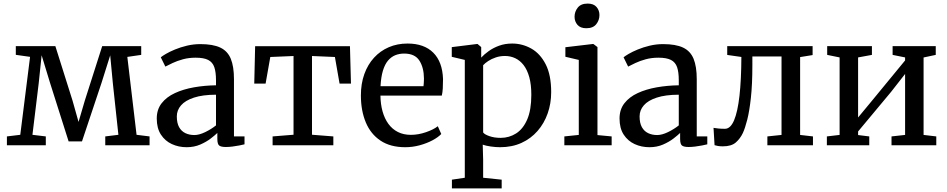

<svg xmlns="http://www.w3.org/2000/svg" viewBox="-20 -814 5306 1076"><path d="M18.7 0V-49.5L93.6 -58.5L148.5 -495.4L68.6 -506.7V-555.6H290.2L386.4 -250.5L420.2 -130.7L455.4 -250.5L552.7 -555.3H771.4V-506.4L693.6 -495.1L745.3 -58.5L818.2 -49.5V0H569.9V-49.5L643.5 -58.5L612.5 -346.6L597.6 -503.9L548.6 -348.5L439.5 -21.7H364.5L260.4 -349.7L213.3 -504.3L197 -348.2L161.8 -58.5L236.7 -49.5V0Z M858.5 -149.9Q858.5 -200.5 886 -235.6Q913.5 -270.8 960.4 -292.4Q1007.4 -314.1 1066.9 -324.6Q1126.3 -335.1 1190.5 -336V-364.4Q1190.5 -409.7 1181 -437.6Q1171.4 -465.4 1146.7 -478.1Q1122 -490.7 1076.6 -490.7Q1037.9 -490.7 1005.3 -481.8Q972.8 -472.9 947.8 -461.1Q922.7 -449.4 906.7 -440.8L881.1 -492.9Q888.8 -499.6 909.6 -511.9Q930.4 -524.1 960.8 -536.7Q991.3 -549.3 1027.8 -558.1Q1064.3 -566.8 1102.9 -566.8Q1173.2 -566.8 1214.4 -547.4Q1255.6 -527.9 1273.4 -484.6Q1291.2 -441.3 1291.2 -370.3V-49.5H1350.3V-5.2Q1339.1 -2.3 1321 1.2Q1302.9 4.7 1282.8 7.3Q1262.7 9.8 1245.9 9.8Q1219.6 9.8 1208.8 1.9Q1198 -6 1198 -36V-69Q1185.5 -56.6 1160.8 -37.6Q1136.2 -18.7 1102 -3.8Q1067.8 11 1026.1 11Q981.3 11 943.1 -6.5Q905 -24 881.8 -59.7Q858.5 -95.4 858.5 -149.9ZM1069.4 -57.2Q1096.2 -57.2 1130.4 -73.8Q1164.6 -90.5 1190.5 -111.3V-283.3Q1115.4 -283 1066.8 -266.9Q1018.1 -250.9 994.5 -223.6Q970.9 -196.4 970.9 -161.6Q970.9 -124.5 983.7 -101.4Q996.6 -78.4 1018.9 -67.8Q1041.2 -57.2 1069.4 -57.2Z M1507.7 0V-49.5L1625 -58.9V-500.1L1494.8 -494.6L1468.4 -345.4H1404.9L1409.8 -555.1H1941.2L1946.9 -345.4H1883L1856.9 -494.6L1728.5 -500.1V-58.9L1848.1 -49.5V0Z M2251.2 11Q2167.6 11 2112.3 -26Q2057 -63 2029.8 -128.6Q2002.5 -194.2 2002.5 -279.4Q2002.5 -345.3 2021.8 -398.9Q2041.1 -452.4 2076.1 -490.6Q2111 -528.8 2158.8 -549.4Q2206.6 -570 2263.6 -570Q2357 -570 2408.3 -518.6Q2459.7 -467.2 2462.8 -370.6Q2462.8 -340.5 2461.4 -318.1Q2460 -295.6 2456 -278.4H2112Q2112.7 -230.1 2123.9 -189.7Q2135.2 -149.3 2156.6 -119.9Q2178 -90.5 2209.6 -74.4Q2241.2 -58.3 2282.6 -58.3Q2324.8 -58.3 2367.7 -73.3Q2410.6 -88.3 2433.5 -106.6L2452.9 -63Q2435 -44.3 2403.3 -27.5Q2371.5 -10.6 2331.9 0.2Q2292.3 11 2251.2 11ZM2112.5 -330.9H2353.3Q2354.2 -337.9 2354.8 -346.5Q2355.4 -355.1 2355.6 -362.7Q2355.9 -370.4 2355.9 -374.2Q2355.5 -435 2330.3 -474.4Q2305.1 -513.8 2245 -513.8Q2218.1 -513.8 2195.1 -504.6Q2172.1 -495.3 2154.4 -474.4Q2136.8 -453.5 2126 -418.2Q2115.3 -383 2112.5 -330.9Z M3068.9 -297.4Q3068.9 -234.1 3049.2 -178.3Q3029.6 -122.5 2992.3 -79.8Q2955.1 -37.1 2902.1 -13Q2849 11 2782.1 11Q2757.9 11 2730.4 7Q2702.8 3.1 2685.3 -3.3L2687.6 80.6V182.1L2791.5 192.9V242H2512.6V192.9L2584.8 182.1V-478.3L2511.8 -495.6V-549.9L2654.2 -567.6H2656.2L2676.7 -550.2V-491.1Q2693.1 -509.1 2718.4 -527.3Q2743.6 -545.6 2776.9 -557.8Q2810.2 -570 2850.4 -570Q2907 -570 2957 -542.1Q3007 -514.1 3037.9 -454.1Q3068.9 -394 3068.9 -297.4ZM2810.1 -500.3Q2782.3 -500.3 2758.3 -492.1Q2734.3 -484 2716.1 -472Q2697.8 -460 2687.6 -448.5V-71.7Q2694.9 -60.8 2722.5 -51.1Q2750 -41.4 2785.8 -41.4Q2833.6 -41.4 2872.6 -66.4Q2911.6 -91.4 2934.6 -144.5Q2957.6 -197.7 2957.6 -282.6Q2957.6 -340.3 2946.2 -381.6Q2934.7 -422.9 2914.3 -449.3Q2893.8 -475.6 2867.1 -487.9Q2840.5 -500.3 2810.1 -500.3Z M3223.6 -57.9V-478.2L3148.5 -495.9V-549.3L3303.3 -567.6H3305.3L3328.3 -550.2V-57L3407.8 -49.5V0H3142.7V-49.5ZM3265.4 -655.8Q3232.8 -655.8 3216.3 -674.7Q3199.9 -693.6 3199.9 -719.9Q3199.9 -748.6 3217.8 -771.2Q3235.7 -793.9 3272.9 -793.9H3273.9Q3306.6 -793.9 3323 -775Q3339.4 -756.1 3339.4 -729.7Q3339.4 -701 3321.5 -678.4Q3303.6 -655.8 3266.4 -655.8Z M3452 -149.9Q3452 -200.5 3479.5 -235.6Q3507 -270.8 3553.9 -292.4Q3600.9 -314.1 3660.4 -324.6Q3719.8 -335.1 3784 -336V-364.4Q3784 -409.7 3774.5 -437.6Q3764.9 -465.4 3740.2 -478.1Q3715.5 -490.7 3670.1 -490.7Q3631.4 -490.7 3598.8 -481.8Q3566.3 -472.9 3541.3 -461.1Q3516.2 -449.4 3500.2 -440.8L3474.6 -492.9Q3482.3 -499.6 3503.1 -511.9Q3523.9 -524.1 3554.3 -536.7Q3584.8 -549.3 3621.3 -558.1Q3657.8 -566.8 3696.4 -566.8Q3766.7 -566.8 3807.9 -547.4Q3849.1 -527.9 3866.9 -484.6Q3884.7 -441.3 3884.7 -370.3V-49.5H3943.8V-5.2Q3932.6 -2.3 3914.5 1.2Q3896.4 4.7 3876.3 7.3Q3856.2 9.8 3839.4 9.8Q3813.1 9.8 3802.3 1.9Q3791.5 -6 3791.5 -36V-69Q3779 -56.6 3754.3 -37.6Q3729.7 -18.7 3695.5 -3.8Q3661.3 11 3619.6 11Q3574.8 11 3536.6 -6.5Q3498.5 -24 3475.2 -59.7Q3452 -95.4 3452 -149.9ZM3662.9 -57.2Q3689.7 -57.2 3723.9 -73.8Q3758.1 -90.5 3784 -111.3V-283.3Q3708.9 -283 3660.3 -266.9Q3611.6 -250.9 3588 -223.6Q3564.4 -196.4 3564.4 -161.6Q3564.4 -124.5 3577.2 -101.4Q3590.1 -78.4 3612.4 -67.8Q3634.7 -57.2 3662.9 -57.2Z M4031.1 6.1Q4015.7 6.1 4003.6 4.1Q3991.5 2 3984.5 -0.4L3978.7 -97.5Q3989.2 -95.3 4006.2 -93.8Q4023.2 -92.2 4042.7 -92.2Q4073.7 -92.2 4093.9 -139.8Q4114 -187.5 4124.2 -277.4Q4134.3 -367.4 4134.8 -494.8L4055.5 -506.1V-555.3H4534V-505.4L4464 -494.1V-57.8L4536 -49.5V0H4280.5V-49.5L4359.8 -57.8V-497.5H4196.4V-448.8Q4196.4 -341.1 4188.1 -266Q4179.9 -191 4167.7 -143Q4155.4 -95 4143 -68.4Q4128.2 -37 4103.4 -15.4Q4078.6 6.1 4031.1 6.1Z M4613.9 0V-49.5L4685.3 -57.9V-492.2L4615.7 -506.4V-555.3H4866.4V-506.4L4788.9 -492.2V-155.6L4861.9 -243.7L5052.3 -475.3V-492.2L4982.3 -506.4V-555.3H5224.1V-506.4L5155.9 -491.9V-57.9L5227.1 -49.5V0H4976.2V-49.5L5052.3 -57.9V-399.5L4973.6 -298.9L4788.9 -77.3V-57.2L4851.5 -49.5V0Z"/></svg>

Font: Merriweather 7pt Light
Style: Regular
Weight: 300
Designer: Eben Sorkin
Foundry: Eben Sorkin
Version: Version 2.200;gftools[0.9.31]